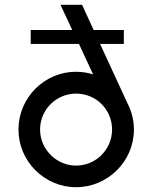

<svg xmlns="http://www.w3.org/2000/svg" viewBox="-20 -775 635 800"><path d="M496 -650H370L322 -755H232L281 -650H108V-592H309L368 -465C346 -472 322 -476 297 -476C165 -476 57 -368 57 -235C57 -103 165 5 297 5C429 5 538 -103 538 -235C538 -275 528 -313 510 -347L397 -592H496ZM147 -235C147 -319 215 -385 297 -385C380 -385 447 -319 447 -235C447 -153 380 -85 297 -85C215 -85 147 -153 147 -235Z"/></svg>

Font: Grotesk 02 Mince
Style: Bold
Weight: 400
Designer: Frank Adebiaye, contributions by Jérémy Landes, Ariel Martín Pérez
Foundry: Velvetyne Type Foundry
Version: Version 3.000;Glyphs 3.1.2 (3150)